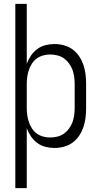

<svg xmlns="http://www.w3.org/2000/svg" viewBox="-20 -755 515 990"><path d="M59 215V-735H118V-426Q126 -448 139.5 -468Q153 -488 172 -502Q191 -516 214 -522Q237 -528 261 -528Q285 -528 309.5 -521.5Q334 -515 354 -500.5Q374 -486 388 -465Q402 -444 410 -420.5Q418 -397 421 -372.5Q424 -348 424 -323V-197Q424 -172 421 -147.5Q418 -123 410 -99.5Q402 -76 388 -55Q374 -34 354 -19.5Q334 -5 309.5 1.5Q285 8 261 8Q237 8 214 2Q191 -4 172 -18Q153 -32 139.5 -52Q126 -72 118 -94V215ZM238 -46Q257 -46 275.5 -50.5Q294 -55 309 -65.5Q324 -76 335.5 -91.5Q347 -107 353.5 -124.5Q360 -142 362.5 -160.5Q365 -179 365 -197V-323Q365 -341 362.5 -359.5Q360 -378 353.5 -395.5Q347 -413 335.5 -428.5Q324 -444 309 -454.5Q294 -465 275.5 -469.5Q257 -474 238 -474Q220 -474 202 -469Q184 -464 169.5 -453.5Q155 -443 145 -427.5Q135 -412 129 -394.5Q123 -377 120.5 -359Q118 -341 118 -323V-197Q118 -179 120.5 -161Q123 -143 129 -125.5Q135 -108 145 -92.5Q155 -77 169.5 -66.5Q184 -56 202 -51Q220 -46 238 -46Z"/></svg>

Font: Iosevka QP Light
Style: Regular
Weight: 300
Designer: Belleve Invis
Foundry: Belleve Invis
Version: Version 20.0.0; ttfautohint (v1.8.4)